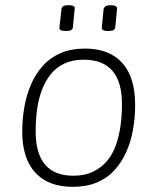

<svg xmlns="http://www.w3.org/2000/svg" viewBox="-20 -717 609 743"><path d="M261 6Q167 6 116.5 -49Q66 -104 66 -208Q66 -255 74 -301.5Q82 -348 99.5 -389Q117 -430 145 -461.5Q173 -493 213.5 -511Q254 -529 309 -529Q403 -529 453 -473.5Q503 -418 503 -311Q503 -261 494.5 -214Q486 -167 468 -127.5Q450 -88 422 -57.5Q394 -27 354 -10.5Q314 6 261 6ZM264 -37Q308 -37 340 -52.5Q372 -68 394 -94Q416 -120 428.5 -155.5Q441 -191 446.5 -231Q452 -271 452 -314Q452 -400 415 -443Q378 -486 304 -486Q260 -486 228 -470.5Q196 -455 175 -428Q154 -401 141 -365.5Q128 -330 123 -290Q118 -250 118 -208Q118 -123 154.5 -80Q191 -37 264 -37ZM398 -597Q385 -597 379 -600.5Q373 -604 374 -611L381 -683Q383 -689 389 -693Q395 -697 408 -697Q422 -697 428 -693Q434 -689 433 -683L426 -611Q425 -604 419 -600.5Q413 -597 398 -597ZM235 -597Q221 -597 215 -600.5Q209 -604 210 -611L218 -683Q219 -689 225 -693Q231 -697 245 -697Q259 -697 265 -693Q271 -689 269 -683L262 -611Q261 -604 255 -600.5Q249 -597 235 -597Z"/></svg>

Font: Asap ExtraLight
Style: Italic
Weight: 250
Italic angle: -6°
Version: Version 3.001